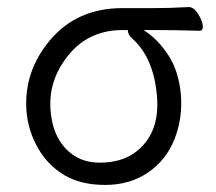

<svg xmlns="http://www.w3.org/2000/svg" viewBox="-20 -505 612 543"><path d="M544 -418Q477 -420 417 -420H386Q426 -395 456 -349Q486 -303 491.5 -237Q497 -171 473.5 -111.5Q450 -52 398.5 -17Q347 18 277.5 18Q208 18 161.5 -10Q115 -38 87.5 -86Q60 -134 55 -189Q46 -302 122 -392Q198 -482 326 -482H408Q462 -482 513 -485H514Q528 -485 540 -466Q552 -447 553.5 -432.5Q555 -418 544 -418ZM341 -420H327Q231 -420 173.5 -349Q116 -278 123 -193Q128 -125 165.5 -85Q203 -45 261.5 -45Q320 -45 358 -71Q433 -123 424 -232.5Q415 -342 353 -397Q342 -407 342 -417Z"/></svg>

Font: LXGW WenKai
Style: Regular
Weight: 400
Designer: LXGW / Fontworks Inc.
Foundry: LXGW / Fontworks Inc.
Version: Version 1.520; June 14, 2025